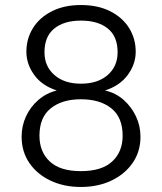

<svg xmlns="http://www.w3.org/2000/svg" viewBox="-20 -732 644 764"><path d="M302 12Q234 12 180.5 -13.5Q127 -39 96.5 -84Q66 -129 66 -188Q66 -231 83.5 -269Q101 -307 133 -334.5Q165 -362 206 -372Q147 -391 116 -434Q85 -477 85 -526Q85 -578 111 -620Q137 -662 186 -687Q235 -712 302 -712Q370 -712 419 -687Q468 -662 494 -620Q520 -578 520 -526Q520 -477 488.5 -434Q457 -391 398 -372Q441 -362 472 -334.5Q503 -307 521 -269Q539 -231 539 -188Q539 -129 508 -84Q477 -39 423.5 -13.5Q370 12 302 12ZM302 -51Q385 -51 426.5 -89.5Q468 -128 468 -192Q468 -265 423 -301Q378 -337 302 -337Q227 -337 182 -301Q137 -265 137 -192Q137 -128 178 -89.5Q219 -51 302 -51ZM302 -399Q369 -399 408.5 -433.5Q448 -468 448 -524Q448 -587 409 -618.5Q370 -650 302 -650Q235 -650 196 -618.5Q157 -587 157 -524Q157 -468 196.5 -433.5Q236 -399 302 -399Z"/></svg>

Font: DM Sans 16pt Light
Style: Regular
Weight: 300
Version: Version 4.004;gftools[0.9.30]